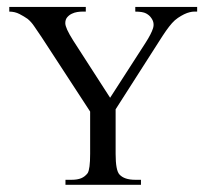

<svg xmlns="http://www.w3.org/2000/svg" viewBox="-20 -569 590 544"><path d="M529.3 -536.1Q524.9 -536.1 517.6 -534.4Q510.3 -532.7 501.7 -528.6Q493.2 -524.4 484.1 -518.3Q475.1 -512.2 467.3 -503.4Q459.5 -494.6 450.4 -481.7Q441.4 -468.8 429.7 -450.2L307.6 -259.3V-133.3Q307.6 -86.4 318.4 -74.7Q332 -59.6 363.3 -59.6H379.4V-45.4H165.5V-59.6H183.1Q199.2 -59.6 210 -64Q220.7 -68.4 228.5 -78.6Q231.9 -84.5 233.6 -97.7Q235.4 -110.8 235.4 -133.3V-252.9L98.1 -463.4Q85.4 -481.9 76.9 -494.6Q68.4 -507.3 58.1 -515.6Q48.3 -522.5 35.2 -529.3Q22 -536.1 6.3 -536.1V-549.3H223.1V-536.1H211.9Q206.5 -536.1 198.7 -534.9Q190.9 -533.7 183.3 -530Q175.8 -526.4 170.4 -520Q165 -513.7 165 -503.4Q165 -496.6 170.4 -484.6Q175.8 -472.7 187.5 -454.1L292 -292L392.1 -447.3Q408.7 -473.1 413.6 -489Q418.5 -504.9 408.2 -518.6Q403.3 -525.9 393.8 -531Q384.3 -536.1 363.3 -536.1V-549.3H538.6V-536.1Z"/></svg>

Font: Surma
Style: Regular
Weight: 400
Designer: Sue Lloyd-Williams
Foundry: Sylheti Translation And Research
Version: Version 3.000